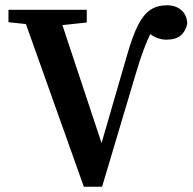

<svg xmlns="http://www.w3.org/2000/svg" viewBox="-20 -701 728 726"><path d="M297 5 78 -610 12 -617V-664H308V-616L216 -606L364 -160L460 -491Q481 -565 502 -606Q523 -647 549 -664Q575 -681 611 -681Q645 -681 666 -662.5Q687 -644 688 -611Q682 -583 663.5 -567Q645 -551 609 -551Q577 -551 548 -572Q536 -547 522.5 -511Q509 -475 494 -424L366 5Z"/></svg>

Font: Source Serif 4 Semibold
Style: Regular
Weight: 600
Designer: Frank Grießhammer
Foundry: Adobe
Version: Version 4.005;hotconv 1.1.0;makeotfexe 2.6.0